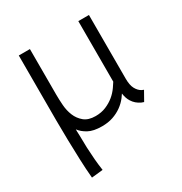

<svg xmlns="http://www.w3.org/2000/svg" viewBox="-170 -648 936 986"><g transform="rotate(-30 298.0 -155.5)"><path d="M518 8 504 3Q474 -11 458 -37Q445 -57 441 -87Q434 -77 427 -67Q410 -45 387 -28.5Q364 -12 335 -2Q306 8 269 8Q219 8 189.5 -8Q160 -24 144 -46Q144 -34 144 -34Q144 -34 144 -34Q144 -27 145 -10Q145 27 146.5 63Q148 99 151 134.5Q154 170 159 203L92 210Q87 156 85 98Q83 40 81.5 -18.5Q80 -77 80 -135V-521H146V-251Q146 -222 148.5 -188Q151 -154 163 -124.5Q175 -95 199.5 -74.5Q224 -54 267 -54Q301 -54 328.5 -65.5Q356 -77 377.5 -94.5Q399 -112 415 -135Q425 -149 433 -162V-521H496V-143Q496 -105 507.5 -83.5Q519 -62 537 -52L549 -47Z"/></g></svg>

Font: Rising Sun Light
Style: Regular
Weight: 300
Designer: Matt McInerney, Pablo Impallari, Rodrigo Fuenzalida (Raleway font), Stephen Hutchings (Greek), Cristiano Sobral (main ch
Foundry: The Rising Sun Project Authors
Version: Version 4.327; ttfautohint (v1.8.4.7-5d5b-dirty)